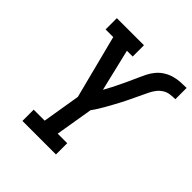

<svg xmlns="http://www.w3.org/2000/svg" viewBox="-198 -873 1012 1012"><g transform="rotate(45 308.0 -367.5)"><path d="M127 0V-84H209L244 -296L153 -651H96V-735H298V-651H255L311 -416Q323 -437 334 -458.5Q345 -480 355.5 -502Q366 -524 376 -545.5Q386 -567 395.5 -589Q405 -611 416 -633Q427 -655 443 -674Q459 -693 480 -706Q501 -719 524 -725.5Q547 -732 570 -733.5Q593 -735 616 -735V-651Q597 -651 578 -648.5Q559 -646 542 -635.5Q525 -625 512.5 -608.5Q500 -592 491.5 -574Q483 -556 474.5 -538Q466 -520 457.5 -502.5Q449 -485 440.5 -467Q432 -449 422.5 -431.5Q413 -414 403.5 -396.5Q394 -379 384 -361.5Q374 -344 363.5 -327Q353 -310 341 -294L306 -84H377V0Z"/></g></svg>

Font: Iosevka Etoile Medium Oblique
Style: Regular
Weight: 500
Italic angle: -9°
Designer: Belleve Invis
Foundry: Belleve Invis
Version: Version 15.5.2; ttfautohint (v1.8.4)